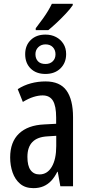

<svg xmlns="http://www.w3.org/2000/svg" viewBox="-20 -975 464 1005"><path d="M218.3 -548.8Q293.9 -548.8 328.1 -501Q362.3 -453.1 362.3 -361.3V0H295.9L282.2 -75.7H279.8Q266.1 -47.9 248.3 -28.8Q230.5 -9.8 207.5 0Q184.6 9.8 154.8 9.8Q112.3 9.8 85.4 -12.9Q58.6 -35.6 45.9 -72.3Q33.2 -108.9 33.2 -150.9Q33.2 -231.9 79.6 -275.9Q126 -319.8 210.9 -323.7L273.9 -327.1V-360.4Q273.9 -419.9 257.1 -447.8Q240.2 -475.6 203.1 -475.6Q180.7 -475.6 155 -467.5Q129.4 -459.5 99.6 -441.4L72.8 -508.3Q104.5 -528.8 141.6 -538.8Q178.7 -548.8 218.3 -548.8ZM274.4 -264.2 228 -261.2Q175.3 -258.3 149.4 -231.4Q123.5 -204.6 123.5 -153.8Q123.5 -106.9 140.1 -84.5Q156.7 -62 186.5 -62Q227.5 -62 251 -101.8Q274.4 -141.6 274.4 -210.9ZM218.3 -742.7Q195.3 -742.7 180.4 -728Q165.5 -713.4 165.5 -691.4Q165.5 -668.5 178.7 -654.3Q191.9 -640.1 218.3 -640.1Q241.7 -640.1 256.1 -654.1Q270.5 -668 270.5 -690.9Q270.5 -713.4 256.6 -728Q242.7 -742.7 218.3 -742.7ZM217.8 -793.9Q249 -793.9 273.2 -781.2Q297.4 -768.6 311.8 -745.8Q326.2 -723.1 326.2 -691.9Q326.2 -646 296.4 -616.9Q266.6 -587.9 217.8 -587.9Q169.4 -587.9 140.6 -616.2Q111.8 -644.5 111.8 -691.4Q111.8 -737.3 140.9 -765.6Q169.9 -793.9 217.8 -793.9ZM360.8 -955.1V-947.8Q348.1 -928.7 324 -903.1Q299.8 -877.4 274.7 -854Q249.5 -830.6 232.9 -817.4H167V-827.1Q190.4 -857.4 205.8 -879.2Q221.2 -900.9 231.9 -918.9Q242.7 -937 251.5 -955.1Z"/></svg>

Font: Open Sans Condensed Medium
Style: Regular
Weight: 500
Width: 3
Designer: Monotype Design Team
Foundry: Monotype Imaging Inc.
Version: Version 3.000